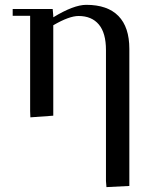

<svg xmlns="http://www.w3.org/2000/svg" viewBox="-20 -476 626 790"><path d="M32.2 -411.1V-439H196.8L199.2 -411.1V-404.8Q283.2 -456.1 335 -456.1Q422.4 -456.1 467.3 -410.2Q512.2 -364.3 512.2 -274.9V289.1L418 293.9L416 269V-270Q416 -340.3 386.7 -375.2Q357.4 -410.2 303.2 -410.2Q264.6 -410.2 199.2 -372.1V0L105 6.8L104 -19V-411.1Z"/></svg>

Font: Dehuti
Style: Bold
Weight: 700
Version: Version 1.2